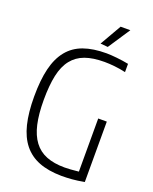

<svg xmlns="http://www.w3.org/2000/svg" viewBox="-168 -1012 886 1114"><g transform="rotate(20 274.5 -455.5)"><path d="M303 -789 379 -921H439L349 -785ZM351 10Q270 9 212.5 -13.5Q155 -36 118 -82Q81 -128 63.5 -199Q46 -270 46 -369Q46 -471 63.5 -542.5Q81 -614 118.5 -660Q156 -706 214.5 -727Q273 -748 356 -748Q380 -748 419 -744Q458 -740 493 -733V-682Q458 -690 424 -693.5Q390 -697 362 -697Q291 -697 242.5 -679.5Q194 -662 163 -623Q132 -584 118.5 -521.5Q105 -459 105 -369Q105 -282 119 -220.5Q133 -159 163 -119Q193 -79 240 -60.5Q287 -42 352 -42Q367 -42 390 -43.5Q413 -45 439 -48V-376H492V-3Q448 5 416 7.5Q384 10 351 10Z"/></g></svg>

Font: Encode Sans Compressed
Style: Light
Weight: 300
Designer: Pablo Impallari, Andres Torresi
Foundry: Pablo Impallari, Andres Torresi
Version: Version 1.000; ttfautohint (v1.00) -l 8 -r 50 -G 200 -x 14 -